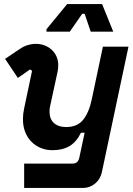

<svg xmlns="http://www.w3.org/2000/svg" viewBox="-20 -726 653 946"><path d="M228 -208Q226 -201 225 -193Q224 -185 224 -177Q224 -139 246 -119.5Q268 -100 306 -100Q360 -100 389 -135Q418 -170 432 -236L487 -496H613L482 122Q475 156 449 178Q423 200 389 200H99V80H338Q365 80 371 50L397 -72H379Q357 -27 323 -6.5Q289 14 238 14Q208 14 182 3.5Q156 -7 136 -26.5Q116 -46 104.5 -74.5Q93 -103 93 -140Q93 -165 99 -192L138 -377L128 -384L68 -342L5 -436L78 -485Q97 -498 117 -504Q137 -510 157 -510Q179 -510 199 -502.5Q219 -495 234 -481.5Q249 -468 258 -448.5Q267 -429 267 -404Q267 -390 264 -374ZM209 -582 311 -706H483L538 -570H427L397 -658H385L324 -570H209Z"/></svg>

Font: Space Mono
Style: Bold Italic
Weight: 700
Italic angle: -12°
Monospace: yes
Designer: Colophon Foundry / Benjamin Critton
Foundry: Colophon Foundry
Version: Version 1.000;PS 1.000;hotconv 1.0.81;makeotf.lib2.5.63406